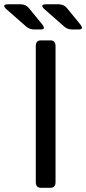

<svg xmlns="http://www.w3.org/2000/svg" viewBox="-87 -892 409 912"><path d="M-54.2 -846.2Q-83 -871.6 -47.4 -871.6H10.7Q35.6 -871.6 50.3 -853.5L112.3 -777.8Q133.3 -752 106.4 -752H74.7Q53.2 -752 37.1 -766.1ZM126.5 -846.2Q97.7 -871.6 133.3 -871.6H191.4Q216.3 -871.6 231 -853.5L293 -777.8Q314 -752 287.1 -752H255.4Q233.9 -752 217.8 -766.1ZM107.4 0Q83 0 83 -26.9V-673.3Q83 -700.2 107.4 -700.2H152.3Q176.8 -700.2 176.8 -673.3V-26.9Q176.8 0 152.3 0Z"/></svg>

Font: Istok Web
Style: Regular
Weight: 400
Designer: Andrey V. Panov
Foundry: Andrey V. Panov
Version: Version 1.0.2g